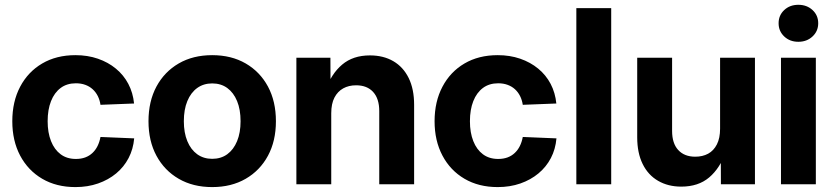

<svg xmlns="http://www.w3.org/2000/svg" viewBox="-20 -761 3443 793"><path d="M291.5 11.7Q212.9 11.7 154.3 -22.7Q95.7 -57.1 63.2 -118.4Q30.8 -179.7 30.8 -260.3Q30.8 -341.3 63.2 -402.8Q95.7 -464.4 154.3 -498.8Q212.9 -533.2 291.5 -533.2Q341.8 -533.2 384.3 -518.6Q426.8 -503.9 458.7 -477.5Q490.7 -451.2 510 -414.6Q529.3 -377.9 533.7 -333.5L395 -328.1Q392.1 -348.1 383.8 -364.5Q375.5 -380.9 362.5 -392.6Q349.6 -404.3 332.3 -410.6Q314.9 -417 293.5 -417Q256.3 -417 230.5 -397.7Q204.6 -378.4 190.7 -343.3Q176.8 -308.1 176.8 -260.3Q176.8 -213.4 190.7 -178.2Q204.6 -143.1 230.5 -123.8Q256.3 -104.5 293.5 -104.5Q314.9 -104.5 332 -110.8Q349.1 -117.2 361.8 -129.2Q374.5 -141.1 382.8 -157.7Q391.1 -174.3 395 -195.3L534.2 -189.5Q530.3 -145 511.2 -108.4Q492.2 -71.8 460 -44.9Q427.7 -18.1 385 -3.2Q342.3 11.7 291.5 11.7Z M856.4 11.7Q777.3 11.7 718.3 -22.5Q659.2 -56.6 626.2 -117.7Q593.3 -178.7 593.3 -260.3Q593.3 -342.3 626.2 -403.6Q659.2 -464.8 718.3 -499Q777.3 -533.2 856.4 -533.2Q935.5 -533.2 994.6 -499Q1053.7 -464.8 1086.7 -403.6Q1119.6 -342.3 1119.6 -260.3Q1119.6 -178.7 1086.7 -117.7Q1053.7 -56.6 994.6 -22.5Q935.5 11.7 856.4 11.7ZM856.4 -105Q892.6 -105 918.7 -124Q944.8 -143.1 959.2 -178Q973.6 -212.9 973.6 -260.3Q973.6 -308.6 959.2 -343.5Q944.8 -378.4 918.7 -397.5Q892.6 -416.5 856.4 -416.5Q820.8 -416.5 794.4 -397.5Q768.1 -378.4 753.7 -343.5Q739.3 -308.6 739.3 -260.3Q739.3 -212.9 753.7 -178Q768.1 -143.1 794.4 -124Q820.8 -105 856.4 -105Z M1348.1 -293V0H1204.1V-522.5H1344.7L1345.2 -387.7H1324.2Q1348.1 -456.1 1393.1 -494.1Q1438 -532.2 1507.8 -532.2Q1563.5 -532.2 1604.5 -508.3Q1645.5 -484.4 1668 -438.7Q1690.4 -393.1 1690.4 -328.1V0H1546.4V-302.2Q1546.4 -353.5 1521.2 -381.1Q1496.1 -408.7 1450.7 -408.7Q1420.4 -408.7 1397.5 -396Q1374.5 -383.3 1361.3 -357.9Q1348.1 -332.5 1348.1 -293Z M2035.6 11.7Q1957 11.7 1898.4 -22.7Q1839.8 -57.1 1807.4 -118.4Q1774.9 -179.7 1774.9 -260.3Q1774.9 -341.3 1807.4 -402.8Q1839.8 -464.4 1898.4 -498.8Q1957 -533.2 2035.6 -533.2Q2085.9 -533.2 2128.4 -518.6Q2170.9 -503.9 2202.9 -477.5Q2234.9 -451.2 2254.2 -414.6Q2273.4 -377.9 2277.8 -333.5L2139.2 -328.1Q2136.2 -348.1 2127.9 -364.5Q2119.6 -380.9 2106.7 -392.6Q2093.8 -404.3 2076.4 -410.6Q2059.1 -417 2037.6 -417Q2000.5 -417 1974.6 -397.7Q1948.7 -378.4 1934.8 -343.3Q1920.9 -308.1 1920.9 -260.3Q1920.9 -213.4 1934.8 -178.2Q1948.7 -143.1 1974.6 -123.8Q2000.5 -104.5 2037.6 -104.5Q2059.1 -104.5 2076.2 -110.8Q2093.3 -117.2 2106 -129.2Q2118.7 -141.1 2127 -157.7Q2135.3 -174.3 2139.2 -195.3L2278.3 -189.5Q2274.4 -145 2255.4 -108.4Q2236.3 -71.8 2204.1 -44.9Q2171.9 -18.1 2129.2 -3.2Q2086.4 11.7 2035.6 11.7Z M2504.4 -727.5V0H2360.4V-727.5Z M2793.9 9.8Q2739.3 9.8 2698 -14.2Q2656.7 -38.1 2634.3 -83.7Q2611.8 -129.4 2611.8 -193.8V-522.5H2755.9V-220.2Q2755.9 -168.9 2781.2 -141.4Q2806.6 -113.8 2851.6 -113.8Q2881.8 -113.8 2904.8 -126.2Q2927.7 -138.7 2940.9 -164.6Q2954.1 -190.4 2954.1 -229.5V-522.5H3098.1V0H2957.5L2957 -134.8H2978Q2954.1 -66.4 2909.2 -28.3Q2864.3 9.8 2793.9 9.8Z M3205.6 0V-522.5H3349.6V0ZM3277.3 -588.4Q3242.2 -588.4 3219 -610.4Q3195.8 -632.3 3195.8 -665Q3195.8 -697.8 3219 -719.5Q3242.2 -741.2 3277.3 -741.2Q3312.5 -741.2 3335.9 -719.5Q3359.4 -697.8 3359.4 -665Q3359.4 -632.3 3335.9 -610.4Q3312.5 -588.4 3277.3 -588.4Z"/></svg>

Font: Inter 28pt
Style: Bold
Weight: 700
Designer: Rasmus Andersson
Foundry: rsms
Version: Version 4.001;git-66647c0bb